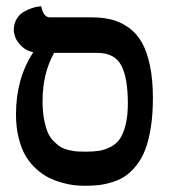

<svg xmlns="http://www.w3.org/2000/svg" viewBox="-20 -579 550 610"><path d="M288.1 -411.1H151.9Q115.2 -345.2 115.2 -257.8Q115.2 -225.1 120.1 -199.5Q125 -173.8 132.3 -157.2Q139.6 -140.6 152.1 -128.7Q164.6 -116.7 175 -110.8Q185.5 -105 201.4 -101.6Q217.3 -98.1 227.3 -97.7Q237.3 -97.2 252.9 -97.2Q277.3 -97.2 294.7 -99.9Q312 -102.5 330.6 -111.8Q349.1 -121.1 360.4 -137.2Q371.6 -153.3 378.9 -181.9Q386.2 -210.4 386.2 -250Q386.2 -332.5 365 -371.8Q343.8 -411.1 288.1 -411.1ZM250 11.2Q232.4 11.2 215.1 9.3Q197.8 7.3 175.3 1Q152.8 -5.4 133.3 -15.4Q113.8 -25.4 94.5 -43Q75.2 -60.5 61.5 -83.5Q47.9 -106.4 39.3 -140.6Q30.8 -174.8 30.8 -215.8Q30.8 -329.6 85.9 -413.1Q64.5 -417 49.6 -431.2Q34.7 -445.3 29.3 -459Q23.9 -472.7 23.9 -483.9Q23.9 -503.9 33 -518.8Q42 -533.7 54.7 -541Q67.4 -548.3 80.1 -552.7Q92.8 -557.1 101.6 -558.1L110.8 -559.1Q118.2 -523.9 138.2 -523.9H271Q307.1 -523.9 335.9 -516.4Q364.7 -508.8 389.6 -490.7Q414.6 -472.7 430.9 -443.6Q447.3 -414.6 456.5 -370.1Q465.8 -325.7 465.8 -267.1Q465.8 -215.8 459.2 -174.3Q452.6 -132.8 441.7 -104.2Q430.7 -75.7 414.1 -54.4Q397.5 -33.2 379.6 -20.8Q361.8 -8.3 338.9 -1Q315.9 6.3 295.4 8.8Q274.9 11.2 250 11.2Z"/></svg>

Font: Linux Libertine G
Style: Bold
Weight: 700
Designer: Philipp H. Poll
Foundry: Philipp H. Poll
Version: Version 5.0.3